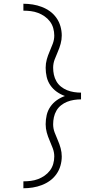

<svg xmlns="http://www.w3.org/2000/svg" viewBox="-20 -853 540 1026"><path d="M105 153V116Q125 116 145 113.5Q165 111 183.5 104Q202 97 218.5 85.5Q235 74 247 58Q259 42 264.5 22.5Q270 3 270 -17Q270 -39 262 -60.5Q254 -82 245 -102.5Q236 -123 230 -144.5Q224 -166 224 -189Q224 -214 229.5 -238Q235 -262 249 -282.5Q263 -303 283.5 -317.5Q304 -332 327 -340Q304 -348 283.5 -362.5Q263 -377 249 -397.5Q235 -418 229.5 -442Q224 -466 224 -491Q224 -514 230 -535.5Q236 -557 245 -577.5Q254 -598 262 -619.5Q270 -641 270 -663Q270 -683 264.5 -702.5Q259 -722 247 -738Q235 -754 218.5 -765.5Q202 -777 183.5 -784Q165 -791 145 -793.5Q125 -796 105 -796V-833Q130 -833 155 -829Q180 -825 203.5 -816Q227 -807 247 -792.5Q267 -778 281.5 -757.5Q296 -737 303 -712.5Q310 -688 310 -663Q310 -641 304 -619Q298 -597 289 -576.5Q280 -556 272 -535Q264 -514 264 -491Q264 -472 268 -453.5Q272 -435 281.5 -418.5Q291 -402 306 -390Q321 -378 338.5 -371Q356 -364 375 -361Q394 -358 413 -358V-322Q394 -322 375 -319Q356 -316 338.5 -309Q321 -302 306 -290Q291 -278 281.5 -261.5Q272 -245 268 -226.5Q264 -208 264 -189Q264 -166 272 -145Q280 -124 289 -103.5Q298 -83 304 -61Q310 -39 310 -17Q310 8 303 32.5Q296 57 281.5 77.5Q267 98 247 112.5Q227 127 203.5 136Q180 145 155 149Q130 153 105 153Z"/></svg>

Font: Iosevka SS18 Extralight
Style: Regular
Weight: 200
Monospace: yes
Designer: Belleve Invis
Foundry: Belleve Invis
Version: Version 25.1.1; ttfautohint (v1.8.4)